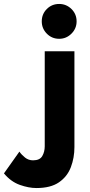

<svg xmlns="http://www.w3.org/2000/svg" viewBox="-140 -700 456 970"><path d="M159 -504Q122 -504 96.5 -530Q71 -556 71 -592Q71 -629 96.5 -654.5Q122 -680 159 -680Q195 -680 221 -654.5Q247 -629 247 -592Q247 -556 221 -530Q195 -504 159 -504ZM44 250Q5 250 -40 234Q-85 218 -120 176L-42 66Q-31 82 -13.5 96Q4 110 27 110Q61 110 73.5 88.5Q86 67 86 39V-441H236V43Q236 97 218 144.5Q200 192 158 221Q116 250 44 250Z"/></svg>

Font: Teachers
Style: Bold
Weight: 700
Designer: Alfredo Marco Pradil, Chank Diesel
Version: Version 1.001